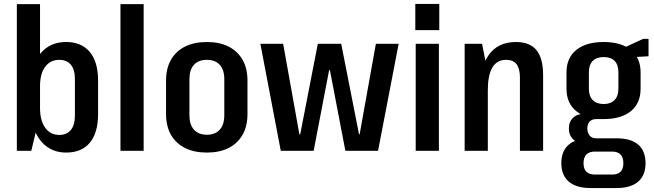

<svg xmlns="http://www.w3.org/2000/svg" viewBox="-20 -761 3301 969"><path d="M314 9Q259 9 219 -19Q179 -47 157 -98.5Q135 -150 134 -222V-320Q135 -393 156.5 -444Q178 -495 218 -522Q258 -549 314 -549Q391 -549 433 -499Q475 -449 475 -354V-186Q475 -91 433.5 -41Q392 9 314 9ZM65 -740H182V-184L138 0H65ZM279 -80Q317 -80 337.5 -105Q358 -130 358 -177V-362Q358 -410 337.5 -434.5Q317 -459 279 -459Q234 -459 208 -424Q182 -389 182 -325V-216Q182 -153 208 -116.5Q234 -80 279 -80Z M705 -740V0H588V-740Z M1024 9Q960 9 914 -14Q868 -37 843 -80.5Q818 -124 818 -186V-354Q818 -416 843 -459.5Q868 -503 914 -526Q960 -549 1024 -549Q1088 -549 1133.5 -526Q1179 -503 1204 -459.5Q1229 -416 1229 -354V-186Q1229 -124 1204 -80.5Q1179 -37 1133.5 -14Q1088 9 1024 9ZM1024 -81Q1066 -81 1089 -106.5Q1112 -132 1112 -179V-361Q1112 -409 1089 -434Q1066 -459 1024 -459Q982 -459 959 -434Q936 -409 936 -361V-179Q936 -132 959 -106.5Q982 -81 1024 -81Z M1294 -540H1409L1491 -83H1495L1584 -540H1702L1792 -83H1795L1877 -540H1992L1888 0H1723L1645 -407H1641L1563 0H1397Z M2195 -540V0H2078V-540ZM2197 -741V-609H2076V-741Z M2604 -370Q2604 -415 2587 -437Q2570 -459 2534 -459Q2488 -459 2465 -420.5Q2442 -382 2442 -306L2400 -236V-289Q2400 -418 2446.5 -483.5Q2493 -549 2584 -549Q2654 -549 2687.5 -508Q2721 -467 2721 -382V0H2604ZM2325 -540H2413L2442 -392V0H2325Z M3027 -160Q2938 -160 2888.5 -200Q2839 -240 2839 -313V-395Q2839 -469 2888.5 -509Q2938 -549 3027 -549Q3115 -549 3164 -509Q3213 -469 3213 -395V-313Q3213 -240 3164 -200Q3115 -160 3027 -160ZM2960 188Q2888 188 2850.5 155.5Q2813 123 2813 63Q2813 1 2850.5 -31Q2888 -63 2960 -63H3092Q3164 -63 3201 -31Q3238 1 3238 63Q3238 123 3201 155.5Q3164 188 3092 188ZM3069 120Q3126 120 3126 63Q3126 4 3069 4H2983Q2925 4 2925 63Q2925 120 2983 120ZM2932 -37Q2894 -37 2872.5 -58Q2851 -79 2851 -112Q2851 -146 2872 -166.5Q2893 -187 2933 -187H3027V-160H2990Q2967 -160 2955.5 -147Q2944 -134 2944 -112Q2945 -90 2956 -76.5Q2967 -63 2990 -63H3027V-37ZM3027 -236Q3062 -236 3081.5 -256Q3101 -276 3101 -313V-397Q3101 -434 3082 -453.5Q3063 -473 3027 -473Q2991 -473 2971.5 -453.5Q2952 -434 2952 -397V-313Q2952 -276 2971.5 -256Q2991 -236 3027 -236ZM3107 -510 3226 -565H3253V-477L3107 -469Z"/></svg>

Font: Pathway Extreme Condensed SemiBold
Style: Regular
Weight: 600
Width: 3
Version: Version 1.001;gftools[0.9.26]